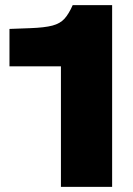

<svg xmlns="http://www.w3.org/2000/svg" viewBox="-20 -730 519 750"><path d="M218 0V-471H17V-617L98 -620Q154 -622 184.5 -630Q215 -638 232 -657Q249 -676 264 -710H418V0Z"/></svg>

Font: Special Gothic Extended Bold
Style: Regular
Weight: 700
Width: 7
Designer: Alistair McCready
Foundry: Monolith
Version: Version 1.000; ttfautohint (v1.8.4.7-5d5b)